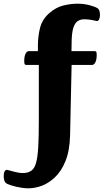

<svg xmlns="http://www.w3.org/2000/svg" viewBox="-130 -776 561 1040"><path d="M23.3 244Q6.9 244 -10.1 241.5Q-27.1 239.1 -42.4 235.5Q-57.7 231.9 -69.9 227.8Q-82.1 223.7 -89.4 220.7Q-102.4 214.7 -106.2 203Q-109.9 191.4 -109.9 177.6Q-109.9 161.3 -105.2 152.7Q-100.4 144 -94.6 144Q-92.6 144 -88.5 144.9Q-84.4 145.8 -79.6 147Q-70.9 149.5 -58.6 152.9Q-46.2 156.4 -32.4 158.8Q-18.6 161.3 -7 161.3Q21.5 161.3 39 149.2Q56.5 137.2 65.2 106.7Q73.9 76.1 77.1 20.8Q80.3 -34.5 80.3 -120.1V-424.3H12.8Q6.5 -424.3 3.9 -428.1Q1.2 -431.8 1.2 -445.9Q1.2 -469.5 8.1 -484.2Q15 -499 26.3 -499H75.3V-526.7Q75.3 -578.7 86.8 -624.6Q98.3 -670.5 135.8 -703.8Q172.4 -736.3 213 -746.2Q253.5 -756 289.1 -756Q323.3 -756 353.1 -748.3Q382.8 -740.6 395.7 -732.9Q405 -727.6 408.3 -717.4Q411.6 -707.2 411.6 -693.2Q411.6 -681.9 407.2 -672Q402.8 -662.1 395.5 -662.1Q393 -662.1 388.6 -663.2Q384.1 -664.4 379.1 -665.4Q372.8 -666.6 358.7 -669.1Q344.6 -671.5 324.7 -671.5Q306.5 -671.5 291.2 -661.9Q275.9 -652.3 267.1 -624.8Q258.4 -597.3 257.9 -544.6L257.2 -499H382Q389.1 -499 391.4 -495.2Q393.8 -491.5 393.8 -477.4Q393.8 -453.8 386.8 -439.1Q379.8 -424.3 368.5 -424.3H257.9L249.6 -42.2Q247.3 41.7 224.3 97.6Q201.3 153.4 165.7 186.2Q131.7 217.5 94.9 230.8Q58.1 244 23.3 244Z"/></svg>

Font: Briem Hand Thin
Style: Regular
Weight: 100
Designer: Gunnlaugur SE Briem, Eben Sorkin
Foundry: Sorkin Type Co.
Version: Version 1.003